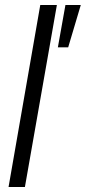

<svg xmlns="http://www.w3.org/2000/svg" viewBox="-20 -743 341 763"><path d="M14 0 140 -723H206L79 0ZM210 -555 240 -723H301L251 -555Z"/></svg>

Font: Archivo Condensed Light
Style: Italic
Weight: 300
Width: 3
Italic angle: -10°
Designer: Hector Gatti
Foundry: Omnibus-Type
Version: Version 2.001